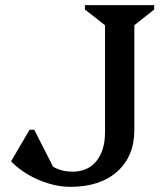

<svg xmlns="http://www.w3.org/2000/svg" viewBox="-20 -710 648 746"><path d="M253 16Q213 16 170.5 3.5Q128 -9 89.5 -31.5Q51 -54 23 -83L95 -206H113L197 -41H109V-155Q144 -93 178 -68Q212 -43 262 -43Q321 -43 354.5 -84Q388 -125 388 -196V-612L310 -673V-690H579V-673L502 -612V-205Q502 -103 435.5 -43.5Q369 16 253 16Z"/></svg>

Font: Platypi Light
Style: Regular
Weight: 400
Version: Version 1.200